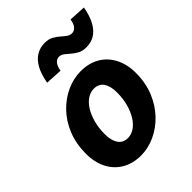

<svg xmlns="http://www.w3.org/2000/svg" viewBox="-214 -851 975 975"><g transform="rotate(-45 274.0 -363.5)"><path d="M222 12Q164 12 120.5 -13.5Q77 -39 53.5 -85Q30 -131 30 -192Q30 -264 53.5 -322Q77 -380 117 -421.5Q157 -463 206.5 -485.5Q256 -508 308 -508Q366 -508 409 -483Q452 -458 476 -411.5Q500 -365 500 -304Q500 -232 476 -174Q452 -116 412 -74.5Q372 -33 322.5 -10.5Q273 12 222 12ZM237 -98Q263 -98 285.5 -113.5Q308 -129 325 -156.5Q342 -184 352 -221Q362 -258 362 -301Q362 -347 344.5 -372.5Q327 -398 292 -398Q267 -398 244.5 -383Q222 -368 205 -340.5Q188 -313 178 -276Q168 -239 168 -195Q168 -150 185.5 -124Q203 -98 237 -98ZM414 -573Q387 -573 368.5 -583Q350 -593 336 -605.5Q322 -618 309 -628Q296 -638 281 -638Q266 -638 254 -624.5Q242 -611 237 -582L146 -587Q155 -639 173.5 -672.5Q192 -706 219 -722.5Q246 -739 280 -739Q307 -739 325.5 -729Q344 -719 358 -706.5Q372 -694 385 -684.5Q398 -675 413 -675Q428 -675 440.5 -688Q453 -701 457 -730L548 -725Q539 -674 520.5 -640Q502 -606 475.5 -589.5Q449 -573 414 -573Z"/></g></svg>

Font: Source Sans 3 ExtraLight
Style: Bold Italic
Weight: 700
Italic angle: -11°
Version: Version 3.052;hotconv 1.1.0;makeotfexe 2.6.0